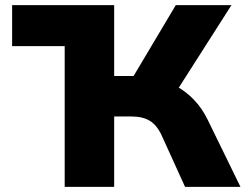

<svg xmlns="http://www.w3.org/2000/svg" viewBox="-20 -725 968 745"><path d="M27 -546V-705H423V-546ZM231 0V-705H423V-430H511L484 -406L662 -705H878L663 -368L575 -422Q622 -413 661.5 -392Q701 -371 733 -337.5Q765 -304 787 -258L913 0H698L608 -198Q590 -238 562.5 -255.5Q535 -273 490 -273H423V0Z"/></svg>

Font: Nunito Sans 7pt Black
Style: Regular
Weight: 900
Designer: Vernon Adams
Foundry: Vernon Adams
Version: Version 3.101;gftools[0.9.27]